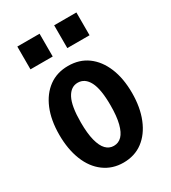

<svg xmlns="http://www.w3.org/2000/svg" viewBox="-180 -811 810 912"><g transform="rotate(-30 225.5 -355.0)"><path d="M225 10Q165 10 119.5 -23.5Q74 -57 50 -117.5Q26 -178 26 -257Q26 -337 50.5 -396Q75 -455 119.5 -487.5Q164 -520 225 -520Q287 -520 331.5 -487.5Q376 -455 400.5 -396Q425 -337 425 -257Q425 -178 400.5 -117.5Q376 -57 331.5 -23.5Q287 10 225 10ZM225 -82Q251 -82 269 -100.5Q287 -119 297 -158Q307 -197 307 -257Q307 -346 285.5 -387Q264 -428 225 -428Q187 -428 165.5 -387Q144 -346 144 -257Q144 -197 154 -158Q164 -119 182 -100.5Q200 -82 225 -82ZM265 -595V-720H387V-595ZM63 -595V-720H185V-595Z"/></g></svg>

Font: Instrument Sans Condensed SemiBold
Style: Regular
Weight: 600
Width: 3
Designer: Rodrigo Fuenzalida
Foundry: fragTYPE
Version: Version 1.000;gftools[0.9.28]